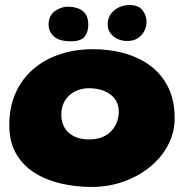

<svg xmlns="http://www.w3.org/2000/svg" viewBox="-20 -706 753 755"><path d="M339.9 29.1Q277.5 29.1 219.6 15.7Q161.6 2.2 115.8 -26.6Q70 -55.5 43.2 -101.8Q16.5 -148 16.5 -214Q16.5 -286.5 42.1 -342.1Q67.6 -397.8 112.8 -435.8Q157.9 -473.9 217.5 -493.2Q277.1 -512.6 345.5 -512.6Q411.2 -512.6 469.4 -496.4Q527.6 -480.1 572.1 -446.8Q616.5 -413.4 641.6 -362.3Q666.8 -311.2 666.8 -241.4Q666.8 -185.4 641.2 -136.4Q615.6 -87.4 570.6 -50.3Q525.5 -13.2 466.4 7.9Q407.4 29.1 339.9 29.1ZM329.6 -157.8Q360.8 -157.8 382.9 -167.2Q405.1 -176.6 419.2 -192.5Q433.4 -208.4 440.2 -227.5Q447 -246.6 447 -266.1Q447 -291 436.9 -308.7Q426.9 -326.4 410.1 -337.5Q393.4 -348.6 372.8 -353.9Q352.2 -359.1 330.8 -359.1Q301.6 -359.1 276.6 -347.2Q251.6 -335.4 236.4 -312.1Q221.2 -288.8 221.2 -254.2Q221.2 -224.9 234.3 -203.1Q247.4 -181.4 271.8 -169.6Q296.1 -157.8 329.6 -157.8ZM258.5 -543.6Q212.6 -543.6 191.9 -562.9Q171.1 -582.2 171.1 -608.6Q171.1 -644.5 195.6 -662.1Q220 -679.6 245.8 -679.6Q266.6 -679.6 285.4 -673.6Q304.1 -667.5 315.7 -651.9Q327.2 -636.4 327.2 -607.6Q327.2 -580.6 312.9 -562.1Q298.5 -543.6 258.5 -543.6ZM481 -544.9Q447.1 -544.9 425.4 -563.6Q403.6 -582.2 403.6 -610.1Q403.6 -643.4 428.8 -664.8Q453.9 -686.2 490.4 -686.2Q523.6 -686.2 539.9 -666.3Q556.1 -646.4 556.1 -621Q556.1 -589.6 535.6 -567.2Q515 -544.9 481 -544.9Z"/></svg>

Font: Gluten Thin
Style: Regular
Weight: 100
Designer: Tyler Finck
Foundry: Etcetera Type Company
Version: Version 1.300